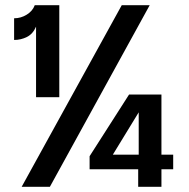

<svg xmlns="http://www.w3.org/2000/svg" viewBox="-20 -715 722 735"><path d="M446 -695H553L171 0H63ZM643 -123V-67H598V0H509V-67H323V-117L474 -353H598V-123ZM511 -123V-285L412 -123ZM118 -343V-613Q106 -585 83 -573.5Q60 -562 34 -562V-645Q60 -645 82.5 -659Q105 -673 113 -695H207V-343Z"/></svg>

Font: Parkinsans Medium
Style: Regular
Weight: 500
Designer: Red Stone, Indian Type Foundry
Foundry: Indian Type Foundry
Version: Version 1.000